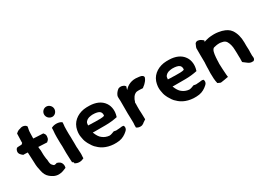

<svg xmlns="http://www.w3.org/2000/svg" viewBox="-20 -1400 2862 2095"><g transform="rotate(-30 1411.5 -353.0)"><path d="M33 -459C20 -422 56 -396 71 -385H92C102 -385 114 -384 126 -383C128 -340 130 -297 132 -252C132 -212 138 -177 147 -141C154 -104 169 -72 197 -49C222 -29 254 -6 302 -6C347 -6 371 -23 398 -32C408 -61 399 -100 370 -115L359 -121H357C353 -121 347 -125 344 -127C335 -123 322 -119 306 -120C299 -124 293 -131 284 -142H283C277 -149 271 -173 271 -195V-196C270 -206 270 -214 266 -226L264 -245C264 -250 263 -256 262 -263L261 -280C261 -295 260 -316 260 -330V-333C257 -346 256 -362 255 -378C286 -377 327 -375 357 -373H364L382 -390C392 -400 395 -419 396 -434C397 -458 384 -469 376 -479H369C362 -479 356 -479 349 -480H348C319 -482 284 -482 254 -485V-500C254 -515 254 -528 255 -543C256 -563 256 -583 259 -595L260 -596L266 -630L262 -636C250 -654 215 -665 185 -651L163 -645C149 -638 138 -630 128 -620V-614C126 -586 125 -553 125 -522V-504C122 -501 115 -496 110 -491C92 -491 75 -489 60 -489H57C43 -484 37 -473 33 -459Z M483 -371C483 -351 484 -314 484 -295C484 -288 484 -282 485 -273C485 -268 485 -261 486 -253V-170C486 -162 486 -154 487 -144C487 -130 489 -104 489 -91V-90C490 -80 491 -66 491 -57V-50L506 -40C506 -39 508 -36 508 -33V-25C523 -17 541 -10 563 -10C587 -10 604 -17 620 -25V-41C620 -51 622 -60 622 -72V-87C622 -99 621 -110 620 -122L619 -145V-146C618 -155 617 -162 617 -168V-221C617 -236 616 -254 616 -267V-289C614 -314 614 -354 614 -382C614 -396 615 -413 615 -427C616 -437 619 -456 619 -471V-479L612 -484C583 -503 530 -505 496 -488L488 -484V-466C488 -463 487 -457 487 -448C484 -426 483 -397 483 -371ZM487 -652C487 -617 516 -587 551 -586H560C592 -590 615 -619 615 -651C615 -686 585 -716 550 -716C515 -716 487 -687 487 -652Z M713 -238C716 -215 722 -188 733 -166C736 -159 739 -153 742 -147L743 -146V-145C760 -117 777 -85 806 -63C810 -60 811 -57 819 -51C871 -7 957 20 1056 6C1098 0 1136 -24 1161 -47C1166 -52 1175 -59 1180 -71C1187 -90 1183 -100 1178 -112C1168 -114 1160 -117 1147 -114C1132 -111 1124 -112 1102 -110H1100C1088 -108 1087 -108 1072 -110L1054 -114C1036 -107 1010 -96 991 -96C959 -98 926 -112 908 -128H907L906 -129C882 -146 864 -178 851 -211C850 -213 850 -214 849 -217C853 -216 859 -216 866 -216H1007C1063 -216 1113 -222 1159 -232L1161 -240C1178 -292 1176 -357 1142 -406C1104 -462 1039 -487 963 -489H926C833 -486 752 -437 724 -359V-358L723 -357C721 -349 718 -342 716 -332L713 -317C708 -292 708 -263 713 -238ZM843 -309C843 -316 845 -325 846 -330V-333C846 -334 846 -335 847 -339C858 -365 884 -382 922 -386C926 -387 933 -387 942 -388H946C986 -388 1017 -381 1033 -367C1047 -355 1052 -330 1046 -313C1031 -309 1016 -306 997 -306H929C921 -306 915 -306 908 -307H886C873 -307 862 -308 848 -309Z M1282 -426C1279 -400 1283 -383 1283 -366V-206C1284 -184 1285 -165 1285 -143C1285 -126 1286 -108 1286 -94V-93C1287 -85 1285 -74 1284 -63V-29C1296 -20 1311 -13 1334 -13C1349 -13 1363 -18 1372 -25L1383 -34C1393 -41 1406 -49 1416 -56V-63C1416 -78 1415 -95 1415 -109C1415 -119 1415 -129 1414 -140C1414 -154 1412 -164 1412 -176V-223C1413 -235 1413 -247 1413 -256V-258L1412 -260V-269C1420 -283 1423 -305 1430 -312C1441 -335 1459 -358 1490 -364C1521 -367 1545 -363 1559 -363H1565C1572 -368 1577 -374 1585 -380H1586C1595 -387 1602 -394 1609 -402C1622 -415 1636 -434 1642 -456V-460C1636 -491 1589 -490 1578 -492H1577C1501 -504 1442 -474 1406 -431C1409 -444 1413 -459 1418 -470L1413 -477C1400 -495 1362 -506 1333 -493L1332 -492L1330 -491C1310 -476 1292 -455 1283 -429L1282 -427Z M1718 -238C1721 -215 1727 -188 1738 -166C1741 -159 1744 -153 1747 -147L1748 -146V-145C1765 -117 1782 -85 1811 -63C1815 -60 1816 -57 1824 -51C1876 -7 1962 20 2061 6C2103 0 2141 -24 2166 -47C2171 -52 2180 -59 2185 -71C2192 -90 2188 -100 2183 -112C2173 -114 2165 -117 2152 -114C2137 -111 2129 -112 2107 -110H2105C2093 -108 2092 -108 2077 -110L2059 -114C2041 -107 2015 -96 1996 -96C1964 -98 1931 -112 1913 -128H1912L1911 -129C1887 -146 1869 -178 1856 -211C1855 -213 1855 -214 1854 -217C1858 -216 1864 -216 1871 -216H2012C2068 -216 2118 -222 2164 -232L2166 -240C2183 -292 2181 -357 2147 -406C2109 -462 2044 -487 1968 -489H1931C1838 -486 1757 -437 1729 -359V-358L1728 -357C1726 -349 1723 -342 1721 -332L1718 -317C1713 -292 1713 -263 1718 -238ZM1848 -309C1848 -316 1850 -325 1851 -330V-333C1851 -334 1851 -335 1852 -339C1863 -365 1889 -382 1927 -386C1931 -387 1938 -387 1947 -388H1951C1991 -388 2022 -381 2038 -367C2052 -355 2057 -330 2051 -313C2036 -309 2021 -306 2002 -306H1934C1926 -306 1920 -306 1913 -307H1891C1878 -307 1867 -308 1853 -309Z M2284 -136C2284 -89 2286 -43 2296 -5L2318 5C2323 8 2331 12 2343 9C2366 7 2397 0 2415 -3L2430 -5L2428 -20C2427 -28 2426 -35 2426 -41V-42C2423 -85 2420 -129 2419 -172V-182C2420 -187 2420 -193 2420 -196C2420 -206 2421 -217 2421 -229V-232L2422 -235V-248C2422 -249 2423 -258 2423 -258C2427 -303 2433 -345 2458 -359C2480 -365 2503 -370 2529 -370C2538 -370 2543 -370 2550 -368H2551L2566 -365C2589 -361 2602 -352 2613 -338C2630 -311 2643 -271 2643 -220V-218C2644 -210 2644 -201 2644 -193C2644 -172 2645 -153 2645 -134V-132C2646 -127 2646 -121 2646 -115C2646 -109 2646 -102 2645 -97V-68L2682 -40C2695 -31 2712 -13 2745 -15H2758L2762 -18C2784 -33 2775 -61 2774 -74V-115C2775 -122 2775 -129 2775 -134V-149C2775 -166 2774 -181 2773 -199V-241C2773 -309 2757 -364 2728 -407C2705 -440 2670 -459 2627 -471V-472H2626C2599 -478 2567 -485 2530 -485C2520 -485 2512 -484 2505 -484C2474 -483 2444 -477 2420 -470C2414 -469 2408 -466 2402 -462C2402 -469 2404 -473 2406 -479L2398 -486C2387 -495 2370 -509 2346 -512C2322 -517 2304 -501 2301 -483C2297 -475 2291 -462 2288 -450V-361C2288 -334 2289 -310 2289 -283V-265L2288 -256V-255C2288 -242 2286 -227 2286 -211V-191C2286 -174 2284 -155 2284 -136Z"/></g></svg>

Font: Hussar Pisanka
Style: Bd
Weight: 700
Designer: Robert Jablonski
Foundry: Cannot Into Space Fonts
Version: Version 1.070